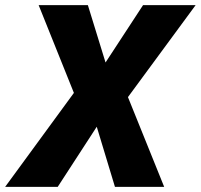

<svg xmlns="http://www.w3.org/2000/svg" viewBox="-75 -725 779 745"><path d="M-55 0 234 -395 230 -319 75 -705H266L347 -442H308L480 -705H684L400 -319L403 -394L562 0H371L289 -271H325L149 0Z"/></svg>

Font: Nunito Sans 10pt Condensed Black
Style: Italic
Weight: 900
Width: 3
Italic angle: -9°
Designer: Vernon Adams
Foundry: Vernon Adams
Version: Version 3.101;gftools[0.9.27]